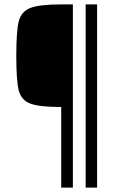

<svg xmlns="http://www.w3.org/2000/svg" viewBox="-20 -708 542 872"><path d="M54 -454Q54 -566 65 -610.5Q76 -655 117 -671.5Q158 -688 258 -688H311V144H258V-222Q157 -222 116.5 -238Q76 -254 65 -298Q54 -342 54 -454ZM369 144V-688H421V144Z"/></svg>

Font: Saira Semi Condensed Light
Style: Regular
Weight: 300
Width: 4
Designer: Hector Gatti with collaboration of the Omnibus-Type team
Foundry: Omnibus-Type
Version: Version 1.001; ttfautohint (v1.8)